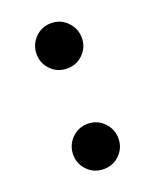

<svg xmlns="http://www.w3.org/2000/svg" viewBox="-111 -611 561 694"><g transform="rotate(-20 169.0 -263.5)"><path d="M169 17Q132 17 107 -8.5Q82 -34 82 -69Q82 -105 107 -131Q132 -157 169 -157Q206 -157 231 -131Q256 -105 256 -69Q256 -34 231 -8.5Q206 17 169 17ZM169 -370Q132 -370 107 -395.5Q82 -421 82 -456Q82 -492 107 -518Q132 -544 169 -544Q206 -544 231 -518Q256 -492 256 -456Q256 -421 231 -395.5Q206 -370 169 -370Z"/></g></svg>

Font: Noto Serif JP ExtraBold
Style: Regular
Weight: 800
Designer: Ryoko NISHIZUKA 西塚涼子 (kana & ideographs); Frank Grießhammer (Latin, Greek & Cyrillic); Wenlong ZHANG 张文龙 (bopomofo); San
Foundry: Adobe
Version: Version 2.003-H1;hotconv 1.1.1;makeotfexe 2.6.0